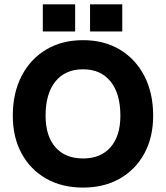

<svg xmlns="http://www.w3.org/2000/svg" viewBox="-20 -842 752 870"><path d="M388 -822.5H534V-699.5H388ZM174 -822.5H320.5V-699.5H174ZM38 -317.5Q38 -420.5 77.8 -497.5Q117.5 -574.5 189 -617.2Q260.5 -660 356.5 -660Q451.5 -660 523 -617.2Q594.5 -574.5 634.2 -497.5Q674 -420.5 674 -317.5Q674 -220 634.2 -146.8Q594.5 -73.5 523 -32.8Q451.5 8 356.5 8Q260.5 8 189 -32.8Q117.5 -73.5 77.8 -146.8Q38 -220 38 -317.5ZM525.5 -317.5Q525.5 -417.5 481 -472.8Q436.5 -528 356.5 -528Q275.5 -528 231 -472.8Q186.5 -417.5 186.5 -317.5Q186.5 -226 231 -175Q275.5 -124 356.5 -124Q436.5 -124 481 -175Q525.5 -226 525.5 -317.5Z"/></svg>

Font: Overused Grotesk
Style: Bold
Weight: 710
Version: Version 0.004